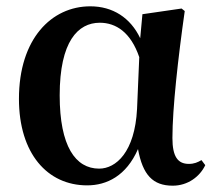

<svg xmlns="http://www.w3.org/2000/svg" viewBox="-20 -572 685 608"><path d="M256 15C318 15 380 -15 417 -100C432 -18 464 16 527 16C575 16 613 -13 630 -49L618 -65C606 -58 595 -53 578 -53C543 -53 526 -76 526 -135C526 -229 544 -389 565 -537L555 -545L431 -527L424 -451C393 -516 337 -552 266 -552C143 -552 40 -449 40 -259C40 -86 130 15 256 15ZM421 -391 414 -227C407 -90 347 -38 294 -38C219 -38 169 -109 169 -270C169 -441 227 -500 296 -500C347 -500 394 -470 421 -391Z"/></svg>

Font: Noto Serif SC
Style: Bold
Weight: 700
Designer: Ryoko NISHIZUKA 西塚涼子 (kana & ideographs); Frank Grießhammer (Latin, Greek & Cyrillic); Wenlong ZHANG 张文龙 (bopomofo); San
Foundry: Adobe
Version: Version 2.001;hotconv 1.1.0;makeotfexe 2.6.0